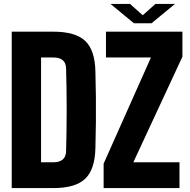

<svg xmlns="http://www.w3.org/2000/svg" viewBox="-20 -962 973 982"><path d="M40 0V-800H253Q366 -800 416 -752.5Q466 -705 468 -595Q470 -526 470.5 -463.5Q471 -401 470.5 -338.5Q470 -276 468 -206Q466 -96 416 -48Q366 0 253 0ZM190 -132H253Q316 -132 318 -188Q324 -401 318 -613Q316 -668 253 -668H190ZM510 0V-125L752 -668H522V-800H913V-672L662 -132H898V0ZM545 -942H645L710 -884L775 -942H875L755 -843H665Z"/></svg>

Font: Big Shoulders Text Black
Style: Regular
Weight: 900
Designer: Patric King
Foundry: XO Type Co
Version: Version 1.000; ttfautohint (v1.8.2)